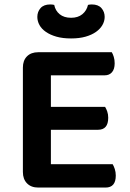

<svg xmlns="http://www.w3.org/2000/svg" viewBox="-20 -842 585 864"><path d="M152 2Q120 2 101.5 -17Q83 -36 83 -68V-538Q83 -570 101.5 -588.5Q120 -607 152 -607H483Q488 -599 492 -586Q496 -573 496 -557Q496 -531 484 -517Q472 -503 451 -503H209V-361H453Q458 -353 462.5 -340.5Q467 -328 467 -312Q467 -258 421 -258H209V-103H487Q492 -95 496.5 -81.5Q501 -68 501 -52Q501 2 455 2ZM300 -762Q331 -762 350.5 -778Q370 -794 376 -820Q381 -821 384.5 -821.5Q388 -822 393 -822Q422 -822 436.5 -805.5Q451 -789 451 -766Q451 -747 441 -729.5Q431 -712 412 -698.5Q393 -685 365 -677Q337 -669 300 -669Q262 -669 234 -677Q206 -685 186.5 -698.5Q167 -712 157.5 -729.5Q148 -747 148 -766Q148 -789 162.5 -805.5Q177 -822 206 -822Q211 -822 215 -821.5Q219 -821 224 -820Q229 -794 248.5 -778Q268 -762 300 -762Z"/></svg>

Font: Baloo Bhaina 2 SemiBold
Style: Regular
Weight: 600
Designer: Yesha Goshar, Manish Minz, Shuchita Grover and Ek Type
Foundry: Ek Type
Version: Version 1.640;hotconv 1.0.111;makeotfexe 2.5.65597; ttfautoh